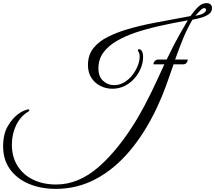

<svg xmlns="http://www.w3.org/2000/svg" viewBox="-80 -827 1377 1229"><path d="M277 382Q182 382 105.5 350Q29 318 -15.5 257Q-60 196 -60 110Q-60 30 -29 -21.5Q2 -73 39 -99Q60 -114 78 -120.5Q96 -127 102 -127Q108 -127 108 -122Q108 -117 103 -114Q51 -83 23.5 -26Q-4 31 -4 99Q-4 177 32 234.5Q68 292 132 323Q196 354 280 354Q422 354 551 242Q680 130 800 -70Q845 -147 885 -229Q925 -311 961 -391Q966 -403 972 -415H902Q902 -427 911.5 -436.5Q921 -446 933 -446H987Q1033 -542 1070.5 -608Q1108 -674 1122 -697Q1022 -679 938 -660Q854 -641 786 -618Q724 -597 670 -566.5Q616 -536 583 -492.5Q550 -449 550 -389Q550 -337 580 -309.5Q610 -282 650 -282Q685 -282 715 -300Q745 -318 767 -346Q789 -374 801.5 -405.5Q814 -437 814 -465Q814 -487 802 -504Q804 -512 811 -512Q822 -512 829 -498Q836 -484 836 -462Q836 -427 821.5 -391Q807 -355 780.5 -325Q754 -295 718 -277Q682 -259 639 -259Q599 -259 563.5 -276.5Q528 -294 505.5 -328Q483 -362 483 -410Q483 -476 518.5 -519.5Q554 -563 610.5 -591Q667 -619 730 -638Q813 -663 916.5 -682.5Q1020 -702 1139 -724Q1167 -763 1190.5 -785Q1214 -807 1242 -807Q1258 -807 1267.5 -799Q1277 -791 1277 -775Q1277 -752 1258 -737.5Q1239 -723 1210 -714.5Q1181 -706 1152 -701Q1116 -640 1090.5 -576.5Q1065 -513 1041 -446H1122Q1122 -435 1114.5 -425Q1107 -415 1090 -415H1031Q1008 -348 983 -278.5Q958 -209 924 -137Q849 22 751 138.5Q653 255 534 318.5Q415 382 277 382ZM1170 -726Q1211 -733 1225 -743.5Q1239 -754 1239 -763Q1239 -775 1227 -775Q1216 -775 1200.5 -758.5Q1185 -742 1170 -726Z"/></svg>

Font: Great Vibes
Style: Regular
Weight: 400
Designer: Robert E. Leuschke, Viktoriya Grabowska, Viviana Monsalve, Eben Sorkin
Foundry: Robert E. Leuschke
Version: Version 1.103; ttfautohint (v1.8.4.7-5d5b)